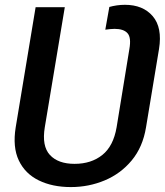

<svg xmlns="http://www.w3.org/2000/svg" viewBox="-20 -757 676 787"><path d="M270.5 9.8Q194.8 9.8 138.9 -17.6Q83 -44.9 57.1 -99.4Q31.2 -153.8 44.4 -235.4L126 -727.5H245.6L163.6 -235.4Q150.9 -158.2 184.6 -121.8Q218.3 -85.4 285.6 -85.4Q354 -85.4 399.4 -121.8Q444.8 -158.2 458 -235.4L510.3 -556.2Q518.6 -603 502.7 -620.8Q486.8 -638.7 449.7 -638.7Q441.4 -638.7 431.4 -637.7Q421.4 -636.7 411.6 -635.3L428.2 -728.5Q441.9 -732.4 458.5 -734.9Q475.1 -737.3 492.2 -737.3Q565.9 -737.3 606 -690.7Q646 -644 631.8 -556.2L578.6 -235.4Q565.4 -154.3 520 -99.6Q474.6 -44.9 409.2 -17.6Q343.8 9.8 270.5 9.8Z"/></svg>

Font: Inter 20pt Medium
Style: Italic
Weight: 500
Italic angle: -9.3988°
Version: Version 4.001;git-66647c0bb